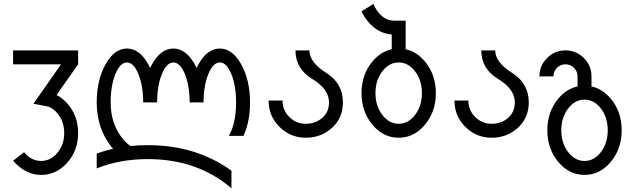

<svg xmlns="http://www.w3.org/2000/svg" viewBox="-20 -714 3336 1009"><path d="M195.3 205.1Q114.3 205.1 48.8 130.9L106.4 85.9Q144.5 131.8 195.3 131.8Q246.1 131.8 281.7 89.1Q317.4 46.4 317.4 -14.6Q317.4 -75.7 281.7 -118.7Q260.7 -143.6 234.4 -153.8L155.8 -168.9L300.8 -376H48.8V-449.2H390.6V-376L277.3 -214.8Q307.6 -199.2 333.5 -170.4Q390.6 -106 390.6 -14.6Q390.6 76.7 333.5 140.9Q276.4 205.1 195.3 205.1Z M1196.3 275.4Q1017.6 122.1 756.8 122.1Q609.4 122.1 488.3 170.9V92.8Q530.3 77.6 574.2 67.9L566.9 59.1Q488.3 -38.1 488.3 -175.8Q488.3 -293 534.7 -376Q581.1 -459 647 -459Q712.9 -459 759.3 -376Q764.6 -366.7 769 -356.9Q773.4 -366.7 778.8 -376Q825.2 -459 891.1 -459Q957 -459 1003.4 -376Q1008.8 -366.7 1013.2 -356.9Q1017.6 -366.7 1022.9 -376Q1069.3 -459 1135.3 -459Q1201.2 -459 1247.6 -376Q1293.9 -293 1293.9 -175.8Q1293.9 -75.2 1259.8 0H1182.6Q1220.7 -65.4 1220.7 -175.8Q1220.7 -263.2 1195.8 -324.5Q1170.9 -385.7 1135.3 -385.7Q1099.6 -385.7 1074.7 -324.5Q1049.8 -263.2 1049.8 -175.8H976.6Q976.6 -263.2 951.7 -324.5Q926.8 -385.7 891.1 -385.7Q855.5 -385.7 830.6 -324.5Q805.7 -263.2 805.7 -175.8H732.4Q732.4 -263.2 707.5 -324.5Q682.6 -385.7 647 -385.7Q611.3 -385.7 586.4 -324.5Q561.5 -263.2 561.5 -175.8Q561.5 -68.4 618.7 7.3Q640.1 35.6 665 53.2Q709.5 48.8 756.8 48.8Q1010.7 48.8 1196.3 183.1Z M1606 -449.2Q1606 -386.7 1694.1 -331.3Q1782.2 -275.9 1782.2 -175.8Q1782.2 -94.7 1725.1 -42.5Q1668 9.8 1586.9 9.8Q1505.9 9.8 1448.7 -47.4Q1391.6 -104.5 1391.6 -185.5H1464.8Q1464.8 -134.8 1500.5 -99.1Q1536.1 -63.5 1586.9 -63.5Q1637.7 -63.5 1673.3 -94.2Q1709 -125 1709 -175.8Q1709 -246.1 1620.8 -299.1Q1532.7 -352.1 1532.7 -449.2Z M2075.2 -63.5Q2126 -63.5 2161.6 -110.6Q2197.3 -157.7 2197.3 -224.6Q2197.3 -291.5 2161.6 -338.6Q2126 -385.7 2075.2 -385.7Q2024.4 -385.7 1988.8 -338.6Q1953.1 -291.5 1953.1 -224.6Q1953.1 -157.7 1988.8 -110.6Q2024.4 -63.5 2075.2 -63.5ZM2075.2 9.8Q1994.1 9.8 1937 -58.8Q1879.9 -127.4 1879.9 -224.6Q1879.9 -321.8 1937 -390.6Q1981 -442.9 2038.6 -455.1V-532.7Q1965.8 -538.1 1913.6 -601.1Q1893.1 -625.5 1879.9 -654.3L1942.4 -693.8Q1951.2 -671.4 1965.3 -652.8Q2001 -605.5 2051.8 -605.5H2111.8V-455.1Q2169.4 -442.9 2213.4 -390.6Q2270.5 -321.8 2270.5 -224.6Q2270.5 -127.4 2213.4 -58.8Q2156.2 9.8 2075.2 9.8Z M2582.5 -449.2Q2582.5 -386.7 2670.7 -331.3Q2758.8 -275.9 2758.8 -175.8Q2758.8 -94.7 2701.7 -42.5Q2644.5 9.8 2563.5 9.8Q2482.4 9.8 2425.3 -47.4Q2368.2 -104.5 2368.2 -185.5H2441.4Q2441.4 -134.8 2477.1 -99.1Q2512.7 -63.5 2563.5 -63.5Q2614.3 -63.5 2649.9 -94.2Q2685.5 -125 2685.5 -175.8Q2685.5 -246.1 2597.4 -299.1Q2509.3 -352.1 2509.3 -449.2Z M3051.8 131.8Q3102.5 131.8 3138.2 84.7Q3173.8 37.6 3173.8 -29.3Q3173.8 -96.2 3138.2 -143.3Q3102.5 -190.4 3051.8 -190.4Q3001 -190.4 2965.3 -143.3Q2929.7 -96.2 2929.7 -29.3Q2929.7 37.6 2965.3 84.7Q3001 131.8 3051.8 131.8ZM3051.8 205.1Q2970.7 205.1 2913.6 136.5Q2856.4 67.9 2856.4 -29.3Q2856.4 -126.5 2913.6 -195.3Q2957.5 -247.6 3015.1 -259.8V-312.5Q3015.1 -338.9 2996.6 -357.4Q2978 -376 2951.7 -376Q2925.3 -376 2906.7 -357.4Q2888.2 -338.9 2888.2 -312.5H2814.9Q2814.9 -369.1 2855 -409.2Q2895 -449.2 2951.7 -449.2Q3008.3 -449.2 3048.3 -409.2Q3088.4 -369.1 3088.4 -312.5V-259.8Q3146 -247.6 3189.9 -195.3Q3247.1 -126.5 3247.1 -29.3Q3247.1 67.9 3189.9 136.5Q3132.8 205.1 3051.8 205.1Z"/></svg>

Font: Catrinity
Style: Regular
Weight: 400
Designer: Alexander Lange
Foundry: High-Logic / Made with FontCreator
Version: Version 2.090;May 20, 2024;FontCreator 15.0.0.2974 64-bit